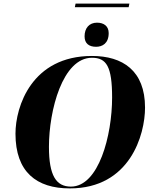

<svg xmlns="http://www.w3.org/2000/svg" viewBox="-20 -1036 852 1067"><path d="M396 -996H695L699 -1016H400ZM514 -776C548 -776 584 -794 584 -852C584 -891 557 -910 519 -910C476 -910 450 -880 450 -834C450 -794 475 -776 514 -776ZM368 11C703 11 786 -288 786 -438C786 -644 661 -725 491 -725C157 -725 66 -445 66 -293C66 -80 183 11 368 11ZM374 1C292 1 252 -60 252 -220C252 -423 328 -715 491 -715C572 -715 603 -666 603 -494C603 -284 529 1 374 1Z"/></svg>

Font: Noto Serif Display ExtraBold
Style: Italic
Weight: 800
Italic angle: -12°
Designer: Monotype Design Team
Foundry: Monotype Imaging Inc.
Version: Version 2.009